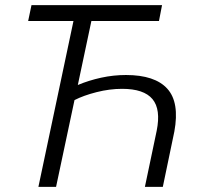

<svg xmlns="http://www.w3.org/2000/svg" viewBox="-20 -730 780 750"><path d="M130 0 267 -648H90L103 -710H613L601 -648H337L284 -398Q327 -416 375 -426.5Q423 -437 472 -437Q585 -437 633.5 -383.5Q682 -330 661 -216L616 0H546L592 -219Q609 -303 575.5 -343Q542 -383 457 -383Q408 -383 357 -370Q306 -357 271 -339L199 0Z"/></svg>

Font: Raleway
Style: Italic
Weight: 400
Italic angle: -12°
Designer: Matt McInerney, Pablo Impallari, Rodrigo Fuenzalida
Foundry: Matt McInerney, Pablo Impallari, Rodrigo Fuenzalida
Version: Version 4.026